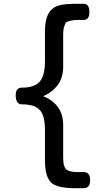

<svg xmlns="http://www.w3.org/2000/svg" viewBox="-20 -857 540 1012"><path d="M374 135Q285 135 251 107H252Q217 77 217 -10V-168Q217 -206 211 -232.5Q205 -259 191 -275.5Q177 -292 153.5 -299.5Q130 -307 95 -307Q65 -307 63 -350Q61 -395 95 -395Q161 -395 189 -426.5Q217 -458 217 -534V-692Q217 -785 261 -814Q276 -826 305 -831.5Q334 -837 374 -837H421Q451 -837 451 -794Q452 -752 420 -752H388Q354 -752 328 -739Q323 -731 318 -715.5Q313 -700 313 -678V-505Q313 -448 284.5 -409.5Q256 -371 208 -350Q256 -331 284.5 -293.5Q313 -256 313 -197V-24Q313 3 318.5 18Q324 33 333 39Q352 50 388 50H421Q455 50 455 92Q456 135 421 135Z"/></svg>

Font: Gugi
Style: Regular
Weight: 400
Designer: HBKIM, TJKIM
Foundry: TAE System & Typefaces Co.
Version: Version 3.00